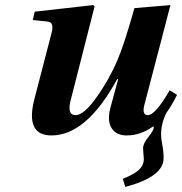

<svg xmlns="http://www.w3.org/2000/svg" viewBox="-20 -522 718 757"><path d="M109 -443 117 -476 348 -502 353 -497 259 -128Q243 -68 278 -68Q311 -68 361.5 -139.5Q412 -211 443 -285Q468 -341 510 -490L652 -502L551 -115Q537 -68 563 -68Q592 -68 649 -166L678 -148Q659 -109 636 -77Q615 -35 615 9Q615 23 620 49Q625 75 625 102Q625 175 474 215L464 183Q510 165 528.5 147Q547 129 547 105Q547 100 545.5 84.5Q544 69 544 63Q544 44 565 18Q586 -8 586 -19Q586 -26 580 -21Q532 12 479 12Q438 12 420 -17Q402 -46 415 -96L446 -210H442Q321 12 183 12Q78 12 116 -133L183 -391Q195 -434 168 -437Z"/></svg>

Font: Heuristica
Style: Bold Italic
Weight: 700
Italic angle: -13°
Version: Version 1.0.2